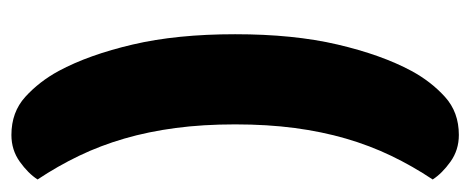

<svg xmlns="http://www.w3.org/2000/svg" viewBox="-270 -438 844 345"><g transform="rotate(90 152.5 -266.0)"><path d="M223 136Q182 136 154.5 111Q127 86 108 51Q79 -3 60.5 -82Q42 -161 42 -266Q42 -371 60.5 -450Q79 -529 108 -583Q127 -618 154.5 -643Q182 -668 223 -668Q250 -668 271 -653Q292 -638 303 -621Q279 -585 260.5 -546.5Q242 -508 229.5 -465Q217 -422 210.5 -373Q204 -324 204 -266Q204 -208 210.5 -159Q217 -110 229.5 -67Q242 -24 260.5 14.5Q279 53 303 89Q292 106 271 121Q250 136 223 136Z"/></g></svg>

Font: Baloo Thambi 2 ExtraBold
Style: Regular
Weight: 800
Designer: Aadarsh Rajan and Ek Type
Foundry: Ek Type
Version: Version 1.640;hotconv 1.0.111;makeotfexe 2.5.65597; ttfautoh